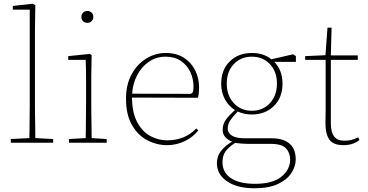

<svg xmlns="http://www.w3.org/2000/svg" viewBox="-20 -768 1979 1033"><path d="M38 0V-20L138 -25Q139 -51 139 -84.5Q139 -118 139.5 -151Q140 -184 140 -210V-716H49V-736L156 -748L170 -740L168 -598V-210Q168 -184 168.5 -150.5Q169 -117 169.5 -84Q170 -51 170 -25L266 -20V0Z M351 0V-20L441 -25Q442 -51 442 -84.5Q442 -118 442.5 -151Q443 -184 443 -210V-259Q443 -306 443 -353Q443 -400 441 -446H347V-466L463 -478L473 -472L471 -356V-210Q471 -184 471.5 -150.5Q472 -117 472.5 -84Q473 -51 473 -25L554 -20V0ZM450 -645Q437 -645 427.5 -653.5Q418 -662 418 -677Q418 -692 427.5 -700.5Q437 -709 450 -709Q463 -709 472.5 -700.5Q482 -692 482 -677Q482 -662 472.5 -653.5Q463 -645 450 -645Z M871 -463Q820 -463 780.5 -435.5Q741 -408 717.5 -362.5Q694 -317 691 -264L1001 -263Q1012 -263 1016.5 -271.5Q1021 -280 1021 -302Q1021 -344 1004 -380.5Q987 -417 953.5 -440Q920 -463 871 -463ZM879 13Q824 13 773.5 -13Q723 -39 690.5 -94.5Q658 -150 658 -237Q658 -313 688 -368Q718 -423 767 -453Q816 -483 871 -483Q929 -483 969 -457.5Q1009 -432 1030 -390Q1051 -348 1051 -299Q1051 -265 1045 -242L690 -243Q691 -161 718.5 -110Q746 -59 789 -36Q832 -13 879 -13Q975 -13 1036 -77L1047 -66Q1017 -29 972.5 -8Q928 13 879 13Z M1335 -172Q1394 -172 1432 -213Q1470 -254 1470 -318Q1470 -383 1432 -423Q1394 -463 1335 -463Q1276 -463 1238 -423Q1200 -383 1200 -318Q1200 -254 1238 -213Q1276 -172 1335 -172ZM1335 -152Q1294 -152 1259 -168Q1233 -141 1219 -120.5Q1205 -100 1205 -76Q1205 -54 1227 -39Q1249 -24 1299 -24H1442Q1504 -24 1537.5 4.5Q1571 33 1571 89Q1571 128 1547 164Q1523 200 1474 222.5Q1425 245 1350 245Q1256 245 1201.5 207.5Q1147 170 1147 111Q1147 71 1171 42Q1195 13 1229 -6Q1207 -14 1192.5 -30Q1178 -46 1178 -69Q1178 -102 1197 -126.5Q1216 -151 1244 -176Q1210 -197 1190 -234Q1170 -271 1170 -318Q1170 -392 1216 -437.5Q1262 -483 1335 -483Q1398 -483 1440 -449L1557 -476L1572 -466V-435H1456Q1500 -389 1500 -318Q1500 -243 1453.5 -197.5Q1407 -152 1335 -152ZM1177 105Q1177 160 1222.5 190.5Q1268 221 1352 221Q1446 221 1493.5 183Q1541 145 1541 90Q1541 55 1519 30.5Q1497 6 1435 6H1311Q1295 6 1278.5 4.5Q1262 3 1245 1Q1212 22 1194.5 45Q1177 68 1177 105Z M1828 13Q1773 13 1752 -17Q1731 -47 1731 -103Q1731 -124 1731.5 -139Q1732 -154 1732 -174V-446H1622V-466L1731 -471L1742 -619H1764L1760 -470H1905V-446H1760V-106Q1760 -56 1778 -33.5Q1796 -11 1831 -11Q1856 -11 1872 -15.5Q1888 -20 1907 -29L1914 -15Q1880 13 1828 13Z"/></svg>

Font: Source Serif Pro ExtraLight
Style: Regular
Weight: 200
Designer: Frank Grießhammer
Foundry: Adobe Systems Incorporated
Version: Version 3.001;hotconv 1.0.111;makeotfexe 2.5.65597